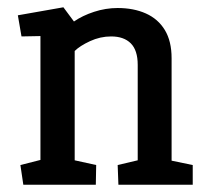

<svg xmlns="http://www.w3.org/2000/svg" viewBox="-20 -507 571 527"><path d="M44 0 36 -54 91 -68V-408L39 -407L29 -465L154 -487L183 -448Q206 -464 238 -474.5Q270 -485 303 -485Q347 -485 380.5 -470Q414 -455 432.5 -424.5Q451 -394 451 -347V-66L509 -54V0H305L303 -54L358 -67V-329Q358 -369 339 -388Q320 -407 285 -407Q255 -407 227 -394Q199 -381 185 -367V-67L244 -54L243 0Z"/></svg>

Font: Kreon Light
Style: Regular
Weight: 400
Version: Version 2.002